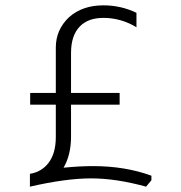

<svg xmlns="http://www.w3.org/2000/svg" viewBox="-20 -699 679 719"><path d="M189 -521Q189 -588 239 -635Q289 -679 367 -679Q433 -679 491 -651V-597Q433 -632 367 -632Q311 -632 280 -601Q246 -567 246 -501V-351H428V-307H246V-187Q246 -119 218 -71Q279 -77 328 -77Q449 -77 547 -41V-24L527 0Q415 -31 321 -31Q227 -31 92 0V-48Q135 -55 161 -88Q189 -124 189 -186V-307H93V-351H189Z"/></svg>

Font: Almarai Light
Style: Regular
Weight: 300
Designer: Boutros International 2019
Foundry: Created by Boutros International 2019
Version: Version 1.10